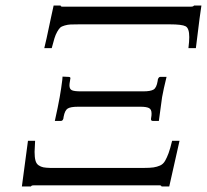

<svg xmlns="http://www.w3.org/2000/svg" viewBox="-20 -670 748 694"><path d="M498 -339.8Q524.4 -339.8 535.2 -346.4Q545.9 -353 549.8 -377L550.8 -383.8Q554.2 -392.1 559.1 -392.1H582Q570.8 -346.7 565.9 -318.8L554.2 -232.9H532.2Q524.9 -232.9 525.9 -241.2L526.9 -248Q527.8 -252 527.8 -259.8Q527.8 -274.9 518.3 -279.5Q508.8 -284.2 487.8 -284.2H262.2Q235.4 -284.2 224.9 -277.8Q214.4 -271.5 210 -248L209 -241.2Q206.5 -232.9 200.2 -232.9H178.2Q189.9 -285.6 195.8 -318.8Q198.2 -331.5 200.9 -350.1Q203.6 -368.7 205.1 -380.9L206.1 -393.1L228 -392.1Q236.8 -392.1 233.9 -383.8L232.9 -377Q231 -367.2 231 -361.8Q231 -347.7 240 -343.8Q249 -339.8 272 -339.8ZM688 -496.1H661.1Q664.1 -520.5 664.1 -536.1Q664.1 -567.9 650.9 -575Q637.7 -582 594.2 -582H265.1Q245.1 -582 235.1 -581.5Q225.1 -581.1 213.9 -577.9Q202.6 -574.7 197.8 -570.3Q192.9 -565.9 186.8 -555.2Q180.7 -544.4 176.8 -531.5Q172.9 -518.6 167 -496.1H140.1Q140.6 -496.6 148.4 -531.7L164.1 -605.5Q172.4 -644 173.8 -649.9H199.2Q199.2 -646 205.1 -646H670.9Q678.7 -646 681.2 -649.9H708Q704.6 -632.3 688 -496.1ZM81.1 -161.1H106.9Q105 -128.9 105 -121.1Q105 -101.6 108.2 -89.8Q111.3 -78.1 119.6 -72.5Q127.9 -66.9 136.7 -65.2Q145.5 -63.5 162.1 -63H499Q522 -63 534.9 -64.9Q547.9 -66.9 558.8 -71.8Q569.8 -76.7 576.7 -88.6Q583.5 -100.6 589.4 -116.5Q595.2 -132.3 602.1 -161.1H628.9L591.8 3.9H564Q562.5 0 558.1 0H101.1Q93.8 0 91.8 3.9H59.1Z"/></svg>

Font: Linux Libertine G
Style: Italic
Weight: 400
Italic angle: -12°
Designer: Philipp H. Poll
Foundry: Philipp H. Poll
Version: Version 5.1.3